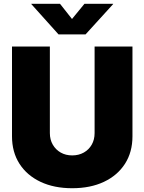

<svg xmlns="http://www.w3.org/2000/svg" viewBox="-20 -970 752 1000"><path d="M356 10.3Q261.7 10.3 191.2 -22.9Q120.6 -56.2 81.5 -116.9Q42.5 -177.7 42.5 -260.3V-727.5H239.7V-276.9Q239.7 -242.7 254.9 -216.6Q270 -190.4 296.1 -175.5Q322.3 -160.6 356 -160.6Q390.1 -160.6 416.5 -175.5Q442.9 -190.4 457.8 -216.6Q472.7 -242.7 472.7 -276.9V-727.5H669.9V-260.3Q669.9 -177.7 630.9 -116.9Q591.8 -56.2 521.2 -22.9Q450.7 10.3 356 10.3ZM292.5 -950.2 355 -871.1 419.9 -950.2H569.3V-948.7L425.8 -791H284.7L143.1 -948.7V-950.2Z"/></svg>

Font: Inter 24pt Black
Style: Regular
Weight: 900
Designer: Rasmus Andersson
Foundry: rsms
Version: Version 4.001;git-66647c0bb